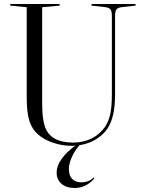

<svg xmlns="http://www.w3.org/2000/svg" viewBox="-20 -710 706 956"><path d="M450 178Q409 226 352 226Q310 226 286 205Q262 184 262 149Q262 117 286 82.5Q310 48 355 15Q350 16 345.5 16Q341 16 336 16Q290 16 245 1Q200 -14 170 -40Q139 -67 126 -109Q113 -151 113 -225V-674L31 -682V-690H277V-682L190 -674V-192Q190 -119 203.5 -80Q217 -41 249 -22Q266 -11 291 -5.5Q316 0 343 0Q394 0 435 -20Q476 -40 502 -77Q521 -105 529 -142Q537 -179 537 -240V-629Q537 -653 531 -662Q525 -671 507 -674L436 -682V-690H655V-682L583 -674Q565 -671 559 -662Q553 -653 553 -629V-245Q553 -182 543.5 -140Q534 -98 514 -68Q491 -36 455.5 -15Q420 6 376 13Q354 37 338.5 70.5Q323 104 323 132Q323 164 339.5 181Q356 198 385 198Q402 198 417.5 192.5Q433 187 447 173Z"/></svg>

Font: Libre Caslon Display
Style: Regular
Weight: 400
Designer: Pablo Impallari, Rodrigo Fuenzalida
Foundry: Pablo Impallari, Rodrigo Fuenzalida
Version: Version 1.002; ttfautohint (v1.5)